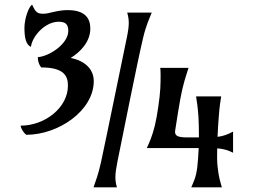

<svg xmlns="http://www.w3.org/2000/svg" viewBox="-20 -801 1086 821"><path d="M915.5 -301.8C918.9 -347.7 921.9 -363.8 925.8 -388.7H818.4C822.3 -363.8 825.2 -347.7 828.6 -301.8C830.1 -278.3 830.6 -246.6 830.6 -213.4H782.2C743.7 -213.4 725.1 -218.3 729 -242.7C733.9 -272 747.1 -366.7 760.7 -423.8C771.5 -468.8 778.8 -485.8 786.1 -510.7H665C667 -508.3 667.5 -462.4 665.5 -423.8C663.6 -383.8 651.9 -303.7 642.1 -263.7C630.4 -216.8 619.6 -194.3 607.9 -168H829.6C828.1 -137.2 826.2 -107.9 823.7 -86.9C817.9 -40.5 808.1 -24.9 797.9 0H928.7C921.9 -24.9 915.5 -41 910.6 -86.9C908.2 -107.4 907.7 -136.2 908.7 -166.5C945.8 -163.6 960 -155.8 976.6 -147.9V-238.3C954.1 -226.6 937 -219.2 910.2 -215.8C911.6 -248.5 913.6 -279.3 915.5 -301.8ZM366.2 -678.7C366.2 -722.2 344.7 -757.8 268.6 -757.8C225.1 -757.8 189 -742.2 166.5 -742.2C139.6 -742.2 132.8 -747.6 117.2 -781.2C103 -772.5 84.5 -721.7 84.5 -682.1C84.5 -639.2 91.3 -609.4 112.3 -600.6C117.7 -646.5 172.9 -708 230.5 -708C257.8 -708 272 -699.2 272 -668.9C272 -613.8 191.4 -560.1 141.6 -556.6C141.6 -537.1 148.4 -522 156.2 -512.7C254.9 -512.7 270.5 -475.1 270.5 -434.6C270.5 -342.3 173.8 -263.7 68.4 -263.7C69.3 -250.5 82.5 -231.4 92.3 -224.6C229.5 -224.6 380.9 -327.6 380.9 -454.1C380.9 -502.9 346.2 -540.5 282.2 -553.2C323.2 -578.1 366.2 -622.1 366.2 -678.7ZM412.1 -108.4C399.9 -52.7 388.7 -25.9 379.9 0H480C471.2 -30.8 470.7 -52.7 481.9 -108.4C505.9 -225.6 565.4 -527.3 591.8 -638.7C605 -694.3 618.7 -721.2 628.9 -747.1H523.9C532.7 -716.3 533.7 -694.3 522 -638.7C498.5 -526.9 437.5 -225.6 412.1 -108.4Z"/></svg>

Font: Amarante
Style: Regular
Weight: 400
Designer: Karolina Lach
Foundry: Sorkin Type Co.
Version: Version 1.001